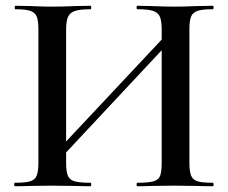

<svg xmlns="http://www.w3.org/2000/svg" viewBox="-20 -645 790 665"><path d="M717 0Q683 0 662 -1L589 -2L504 -1Q486 0 456 0Q453 0 453 -6Q453 -12 456 -12Q494 -12 511.5 -17Q529 -22 534.5 -36Q540 -50 540 -81V-471L209 -117V-81Q209 -51 215 -36.5Q221 -22 238.5 -17Q256 -12 294 -12Q296 -12 296 -6Q296 0 294 0Q260 0 241 -1L158 -2L85 -1Q66 0 32 0Q29 0 29 -6Q29 -12 32 -12Q68 -12 84.5 -17Q101 -22 107 -36.5Q113 -51 113 -81V-544Q113 -574 107 -588Q101 -602 84.5 -607.5Q68 -613 33 -613Q31 -613 31 -619Q31 -625 33 -625L86 -624Q130 -622 158 -622Q193 -622 241 -624L294 -625Q296 -625 296 -619Q296 -613 294 -613Q257 -613 239.5 -607Q222 -601 215.5 -586.5Q209 -572 209 -542V-155L540 -508V-542Q540 -572 534 -586.5Q528 -601 511 -607Q494 -613 456 -613Q453 -613 453 -619Q453 -625 456 -625L504 -624Q552 -622 589 -622Q616 -622 662 -624L717 -625Q720 -625 720 -619Q720 -613 717 -613Q681 -613 664.5 -607.5Q648 -602 642 -588Q636 -574 636 -544V-81Q636 -51 642 -36.5Q648 -22 664.5 -17Q681 -12 717 -12Q720 -12 720 -6Q720 0 717 0Z"/></svg>

Font: Cormorant SC SemiBold
Style: Regular
Weight: 600
Designer: Christian Thalmann (Catharsis Fonts)
Version: Version 3.000